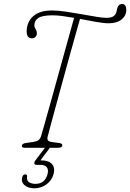

<svg xmlns="http://www.w3.org/2000/svg" viewBox="-20 -762 671 990"><path d="M225 -54Q221 -33.5 244.5 -30L285.5 -24.5Q303.5 -22 301 -11Q299 0 280 0H107Q91 0 93 -11.5Q94 -22 115.5 -25L150.5 -30Q168.5 -32.5 178.2 -39.2Q188 -46 193 -64Q198 -81 210 -123.2Q222 -165.5 238.2 -223.5Q254.5 -281.5 272.2 -346.2Q290 -411 307.5 -473.8Q325 -536.5 339.2 -588Q353.5 -639.5 362 -670Q331.5 -675.5 302.8 -679.2Q274 -683 251.5 -683Q197 -683 177 -669Q157 -655 157 -631.5Q157 -622.5 163.8 -611.8Q170.5 -601 170 -587.5Q170 -579.5 163 -572Q156 -564.5 144.5 -564.5Q117.5 -564.5 117.5 -600Q118 -648.5 150.8 -678.2Q183.5 -708 250 -708Q278 -708 317.8 -702.2Q357.5 -696.5 399 -689Q440.5 -681.5 475 -675.8Q509.5 -670 527.5 -670Q549.5 -670 561 -676Q572.5 -682 577 -692Q581.5 -701.5 582.2 -708.5Q583 -715.5 584.5 -719.5Q590.5 -741.5 609.5 -741.5Q631.5 -741.5 631 -709.5Q631 -681 606.8 -661.5Q582.5 -642 541.5 -642Q515.5 -642 475.8 -649Q436 -656 392.5 -664.5Q384 -634 369.2 -582.2Q354.5 -530.5 337 -467Q319.5 -403.5 301.5 -337.8Q283.5 -272 267.5 -213.2Q251.5 -154.5 240 -112.2Q228.5 -70 225 -54ZM218 -8.5H243.5L188.5 65Q190.5 65 194 65Q230 65 247.5 83.5Q265 102 256.5 135Q247.5 168 219.8 188.5Q192 209 156.5 209Q126 209 107 193Q88 177 94.5 152Q98.5 137 110 137Q121 137 119.5 149.5Q117 170 130.5 178Q144 186 162.5 186Q212 186 225 136Q231 114 221.8 101Q212.5 88 187.5 88H168.5Q158 88 157 80.5Q156 73 163 64.5Z"/></svg>

Font: Fraunces 72pt S100 Thin
Style: Italic
Weight: 100
Italic angle: -16°
Version: Version 1.000; ttfautohint (v1.8.3)